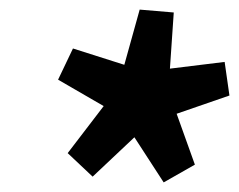

<svg xmlns="http://www.w3.org/2000/svg" viewBox="-20 -734 498 400"><path d="M173 -366 121 -415 196 -513 101 -568 132 -633 239 -599 271 -714 342 -708 334 -591 448 -605 458 -535 348 -497 386 -391 321 -354 260 -448Z"/></svg>

Font: Source Sans 3 ExtraLight
Style: Bold Italic
Weight: 700
Italic angle: -11°
Version: Version 3.052;hotconv 1.1.0;makeotfexe 2.6.0